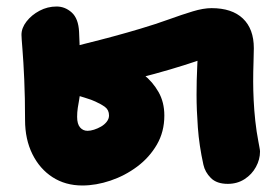

<svg xmlns="http://www.w3.org/2000/svg" viewBox="-20 -552 854 590"><path d="M233 18Q181 18 141.5 -7.5Q102 -33 79.5 -78.5Q57 -124 57 -183Q57 -252 54.5 -308Q52 -364 49 -400.5Q46 -437 46 -445Q46 -466 61.5 -486Q77 -506 101.5 -519Q126 -532 154 -532Q180 -532 200.5 -513.5Q221 -495 223 -454Q225 -423 225 -370.5Q225 -318 225 -257Q225 -254 223 -244Q221 -234 219 -220.5Q217 -207 217 -193Q217 -171 226 -160.5Q235 -150 249 -150Q258 -150 269 -153.5Q280 -157 290.5 -163Q301 -169 308 -178Q315 -187 315 -197Q315 -214 303 -223Q291 -232 273 -240Q263 -245 240 -252Q217 -259 196 -265.5Q175 -272 169 -273L172 -399Q206 -409 246.5 -419Q287 -429 329.5 -440.5Q372 -452 412 -464Q459 -478 499 -492.5Q539 -507 572 -517Q605 -527 630 -527Q693 -527 726.5 -495Q760 -463 760 -404Q760 -385 759 -359Q758 -333 758 -301Q758 -275 759.5 -244Q761 -213 764.5 -180.5Q768 -148 774 -117Q776 -105 777.5 -98Q779 -91 779 -86Q779 -62 766.5 -39Q754 -16 731.5 -1.5Q709 13 680 13Q646 13 628 -5Q610 -23 605 -46Q592 -105 588 -160Q584 -215 584 -261Q584 -283 584.5 -304.5Q585 -326 586 -345.5Q587 -365 587.5 -380Q588 -395 588 -404L626 -380Q613 -374 580.5 -363Q548 -352 502.5 -338.5Q457 -325 405 -312Q353 -299 301.5 -288.5Q250 -278 206 -272L208 -381Q219 -383 233.5 -384Q248 -385 270 -385Q282 -385 307.5 -378.5Q333 -372 363 -358.5Q393 -345 421 -323Q449 -301 467 -269.5Q485 -238 485 -197Q485 -147 462 -107.5Q439 -68 401.5 -40Q364 -12 319.5 3Q275 18 233 18Z"/></svg>

Font: Shantell Sans ExtraBold
Style: Regular
Weight: 800
Designer: Stephen Nixon, Anya Danilova, Shantell Martin
Foundry: Arrow Type
Version: Version 1.011;[c5ecc13dd]